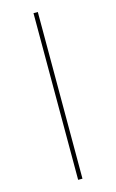

<svg xmlns="http://www.w3.org/2000/svg" viewBox="-148 -817 674 1116"><g transform="rotate(-15 189.0 -259.5)"><path d="M176 -761H202V242H176Z"/></g></svg>

Font: Noto Sans Gujarati UI ExtraCondensed Thin
Style: Regular
Weight: 100
Width: 2
Designer: Jelle Bosma - Monotype Design Team, Universal Thirst
Foundry: Monotype Imaging Inc.
Version: Version 2.106; ttfautohint (v1.8.4.7-5d5b)